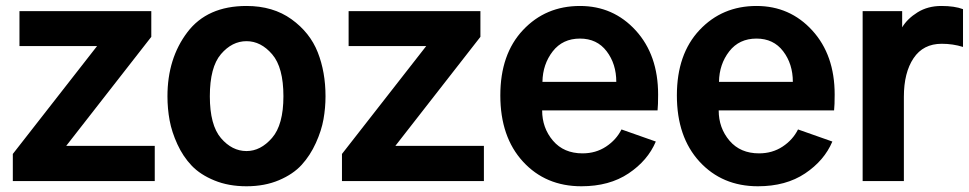

<svg xmlns="http://www.w3.org/2000/svg" viewBox="-20 -613 3280 650"><path d="M23.4 0V-91.8L308.6 -457H45.9V-575.2H492.2V-488.3L204.1 -119.1H503.9V0Z M690.4 -287.1Q690.4 -189.5 728 -145.5Q765.6 -101.6 814.5 -101.6Q862.3 -101.6 900.9 -146Q939.5 -190.4 939.5 -287.1Q939.5 -384.8 901.4 -429.2Q863.3 -473.6 814.5 -473.6Q765.6 -473.6 728 -429.7Q690.4 -385.7 690.4 -287.1ZM546.9 -287.1Q546.9 -415 614.3 -503.9Q681.6 -592.8 814.5 -592.8Q904.3 -592.8 966.8 -547.9Q1029.3 -502.9 1055.7 -436Q1082 -369.1 1082 -287.1Q1082 -248 1075.2 -209.5Q1068.4 -170.9 1049.3 -128.9Q1030.3 -86.9 1001.5 -55.2Q972.7 -23.4 924.3 -2.9Q876 17.6 814.5 17.6Q753.9 17.6 706.1 -2Q658.2 -21.5 628.9 -52.2Q599.6 -83 580.6 -124.5Q561.5 -166 554.2 -205.6Q546.9 -245.1 546.9 -287.1Z M1137.7 0V-91.8L1422.9 -457H1160.2V-575.2H1606.4V-488.3L1318.4 -119.1H1618.2V0Z M1673.8 -290Q1673.8 -429.7 1750.5 -511.2Q1827.1 -592.8 1943.4 -592.8Q2056.6 -592.8 2132.3 -509.8Q2208 -426.8 2208 -293Q2208 -256.8 2206.1 -239.3H1815.4Q1815.4 -179.7 1852.1 -136.7Q1888.7 -93.8 1952.1 -93.8Q1997.1 -93.8 2031.7 -116.7Q2066.4 -139.6 2084 -174.8L2200.2 -133.8Q2172.9 -69.3 2107.9 -25.9Q2043 17.6 1948.2 17.6Q1827.1 17.6 1750.5 -65.9Q1673.8 -149.4 1673.8 -290ZM1816.4 -335.9H2066.4Q2066.4 -396.5 2033.7 -439.5Q2001 -482.4 1943.4 -482.4Q1884.8 -482.4 1851.1 -439Q1817.4 -395.5 1816.4 -335.9Z M2271.5 -290Q2271.5 -429.7 2348.1 -511.2Q2424.8 -592.8 2541 -592.8Q2654.3 -592.8 2730 -509.8Q2805.7 -426.8 2805.7 -293Q2805.7 -256.8 2803.7 -239.3H2413.1Q2413.1 -179.7 2449.7 -136.7Q2486.3 -93.8 2549.8 -93.8Q2594.7 -93.8 2629.4 -116.7Q2664.1 -139.6 2681.6 -174.8L2797.9 -133.8Q2770.5 -69.3 2705.6 -25.9Q2640.6 17.6 2545.9 17.6Q2424.8 17.6 2348.1 -65.9Q2271.5 -149.4 2271.5 -290ZM2414.1 -335.9H2664.1Q2664.1 -396.5 2631.3 -439.5Q2598.6 -482.4 2541 -482.4Q2482.4 -482.4 2448.7 -439Q2415 -395.5 2414.1 -335.9Z M2900.4 0V-575.2H3034.2V-520.5Q3051.8 -549.8 3086.4 -571.3Q3121.1 -592.8 3167 -592.8Q3211.9 -592.8 3240.2 -582V-454.1Q3206.1 -464.8 3168 -464.8Q3105.5 -464.8 3072.8 -416Q3040 -367.2 3040 -285.2V0Z"/></svg>

Font: Gothic A1 ExtraBold
Style: Regular
Weight: 800
Designer: HanYang I&C Co.,Ltd.
Foundry: HanYang I&C Co.,Ltd.
Version: Version 2.50